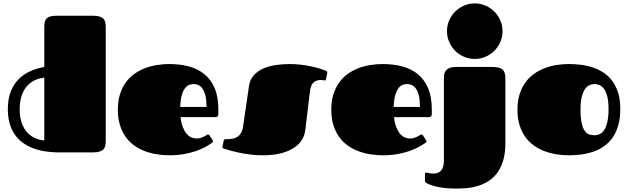

<svg xmlns="http://www.w3.org/2000/svg" viewBox="-20 -892 3677 1124"><path d="M599.1 -67.9Q599.1 -50.8 596.2 -38.1Q593.3 -25.4 585 -17.1Q576.7 -8.8 562 -4.4Q547.4 0 523.9 0H310.5Q274.9 -1 240 -6.6Q205.1 -12.2 173.6 -24.2Q142.1 -36.1 115 -55.4Q87.9 -74.7 68.1 -102.3Q48.3 -129.9 37.1 -167.2Q25.9 -204.6 25.9 -252.9Q25.9 -313 43 -356.2Q60.1 -399.4 89.4 -428.7Q118.7 -458 157.5 -475.1Q196.3 -492.2 239.3 -500V-731.4Q239.3 -748.5 241.7 -761.5Q244.1 -774.4 252 -783Q259.8 -791.5 273.4 -795.7Q287.1 -799.8 310.1 -799.8H523.9Q547.4 -799.8 562 -795.4Q576.7 -791 585 -782.7Q593.3 -774.4 596.2 -761.5Q599.1 -748.5 599.1 -731.9ZM95.2 -252.4Q95.2 -216.3 103.5 -184.8Q111.8 -153.3 129.2 -129.2Q146.5 -105 173.8 -89.4Q201.2 -73.7 239.3 -69.3V-437.5Q201.2 -433.1 173.8 -417.2Q146.5 -401.4 129.2 -377Q111.8 -352.5 103.5 -320.8Q95.2 -289.1 95.2 -252.4Z M1131.3 -81.1Q1144.5 -81.1 1155.3 -84.7Q1166 -88.4 1174.6 -92.8Q1183.1 -97.2 1188.7 -100.8Q1194.3 -104.5 1197.3 -104.5Q1201.7 -104.5 1203.4 -103Q1205.1 -101.6 1207.5 -97.7L1224.6 -71.3Q1227.1 -67.4 1227.1 -64.5Q1227.1 -61 1225.1 -59.1Q1223.1 -57.1 1221.2 -55.7Q1205.1 -44.4 1181.6 -31.5Q1158.2 -18.6 1127.2 -7.8Q1096.2 2.9 1057.1 10Q1018.1 17.1 971.2 17.1Q934.6 17.1 897.9 11.2Q861.3 5.4 827.9 -7.3Q794.4 -20 765.6 -40.5Q736.8 -61 715.6 -90.8Q694.3 -120.6 682.1 -159.9Q669.9 -199.2 669.9 -250Q669.9 -299.8 682.1 -339.1Q694.3 -378.4 715.6 -408.2Q736.8 -438 765.6 -458.7Q794.4 -479.5 827.9 -492.4Q861.3 -505.4 897.9 -511.2Q934.6 -517.1 971.2 -517.1Q1032.2 -517.1 1084.7 -503.4Q1137.2 -489.7 1175.8 -458.5Q1214.4 -427.2 1236.3 -376.5Q1258.3 -325.7 1258.3 -252V-224.6Q1258.3 -215.8 1253.9 -210.9Q1249.5 -206.1 1239.3 -206.1H1037.1Q1041 -169.9 1051 -145.8Q1061 -121.6 1074 -107.2Q1086.9 -92.8 1102.1 -86.9Q1117.2 -81.1 1131.3 -81.1ZM1189 -266.1Q1189 -305.2 1182.9 -330.8Q1176.8 -356.4 1166.5 -371.8Q1156.2 -387.2 1142.3 -393.6Q1128.4 -399.9 1113.3 -399.9Q1102.1 -399.9 1088.9 -395.5Q1075.7 -391.1 1064.2 -377Q1052.7 -362.8 1044.7 -336.4Q1036.6 -310.1 1035.2 -266.1Z M1677.2 -517.1Q1708.5 -517.1 1739.7 -513.4Q1771 -509.8 1799.1 -503.9Q1827.1 -498 1850.3 -491Q1873.5 -483.9 1888.2 -477.1Q1890.6 -476.1 1893.3 -474.1Q1896 -472.2 1896 -466.8Q1896 -465.3 1895.5 -462.9Q1895 -460.4 1894.5 -458L1888.7 -429.2Q1887.7 -423.3 1886 -422.1Q1884.3 -420.9 1882.8 -420.9Q1880.4 -420.9 1873.5 -422.4Q1866.7 -423.8 1858.9 -423.8Q1831.1 -423.8 1814.9 -408.9Q1798.8 -394 1794.4 -356.9L1767.1 -128.9Q1763.2 -98.6 1746.8 -72.3Q1730.5 -45.9 1699.7 -25.9Q1668.9 -5.9 1623.8 5.6Q1578.6 17.1 1518.1 17.1Q1480 17.1 1443.8 12.5Q1407.7 7.8 1377.2 1.2Q1346.7 -5.4 1324 -12Q1301.3 -18.6 1290 -22.5Q1286.1 -23.4 1283.9 -25.1Q1281.7 -26.9 1281.7 -30.8Q1281.7 -32.7 1282.2 -35.2Q1282.7 -37.6 1283.7 -41L1289.6 -68.4Q1290.5 -72.3 1293 -74.7Q1295.4 -77.1 1301.8 -77.1Q1317.9 -77.1 1334.2 -78.9Q1350.6 -80.6 1364.5 -87.9Q1378.4 -95.2 1388.9 -110.4Q1399.4 -125.5 1403.3 -152.8L1437.5 -388.2Q1442.9 -425.3 1464.8 -450.2Q1486.8 -475.1 1519.3 -490Q1551.8 -504.9 1592.8 -511Q1633.8 -517.1 1677.2 -517.1Z M2380.9 -81.1Q2394 -81.1 2404.8 -84.7Q2415.5 -88.4 2424.1 -92.8Q2432.6 -97.2 2438.2 -100.8Q2443.8 -104.5 2446.8 -104.5Q2451.2 -104.5 2452.9 -103Q2454.6 -101.6 2457 -97.7L2474.1 -71.3Q2476.6 -67.4 2476.6 -64.5Q2476.6 -61 2474.6 -59.1Q2472.7 -57.1 2470.7 -55.7Q2454.6 -44.4 2431.2 -31.5Q2407.7 -18.6 2376.7 -7.8Q2345.7 2.9 2306.6 10Q2267.6 17.1 2220.7 17.1Q2184.1 17.1 2147.5 11.2Q2110.8 5.4 2077.4 -7.3Q2043.9 -20 2015.1 -40.5Q1986.3 -61 1965.1 -90.8Q1943.8 -120.6 1931.6 -159.9Q1919.4 -199.2 1919.4 -250Q1919.4 -299.8 1931.6 -339.1Q1943.8 -378.4 1965.1 -408.2Q1986.3 -438 2015.1 -458.7Q2043.9 -479.5 2077.4 -492.4Q2110.8 -505.4 2147.5 -511.2Q2184.1 -517.1 2220.7 -517.1Q2281.7 -517.1 2334.2 -503.4Q2386.7 -489.7 2425.3 -458.5Q2463.9 -427.2 2485.8 -376.5Q2507.8 -325.7 2507.8 -252V-224.6Q2507.8 -215.8 2503.4 -210.9Q2499 -206.1 2488.8 -206.1H2286.6Q2290.5 -169.9 2300.5 -145.8Q2310.5 -121.6 2323.5 -107.2Q2336.4 -92.8 2351.6 -86.9Q2366.7 -81.1 2380.9 -81.1ZM2438.5 -266.1Q2438.5 -305.2 2432.4 -330.8Q2426.3 -356.4 2416 -371.8Q2405.8 -387.2 2391.8 -393.6Q2377.9 -399.9 2362.8 -399.9Q2351.6 -399.9 2338.4 -395.5Q2325.2 -391.1 2313.7 -377Q2302.2 -362.8 2294.2 -336.4Q2286.1 -310.1 2284.7 -266.1Z M2596.7 -709Q2596.7 -742.7 2609.6 -772.5Q2622.6 -802.2 2644.5 -824.2Q2666.5 -846.2 2696.3 -859.1Q2726.1 -872.1 2759.8 -872.1Q2793 -872.1 2822.5 -859.1Q2852.1 -846.2 2874 -824.2Q2896 -802.2 2908.9 -772.5Q2921.9 -742.7 2921.9 -709Q2921.9 -675.8 2908.9 -646.2Q2896 -616.7 2874 -594.7Q2852.1 -572.8 2822.5 -559.8Q2793 -546.9 2759.8 -546.9Q2726.1 -546.9 2696.3 -559.8Q2666.5 -572.8 2644.5 -594.7Q2622.6 -616.7 2609.6 -646.2Q2596.7 -675.8 2596.7 -709ZM2467.8 127.9Q2467.8 121.6 2469.7 119.9Q2471.7 118.2 2474.6 118.2Q2477.5 118.2 2480.7 119.1Q2483.9 120.1 2488.5 121.1Q2493.2 122.1 2500 123Q2506.8 124 2517.6 124Q2578.6 124 2578.6 48.3V-432.1Q2578.6 -443.4 2580.3 -455.3Q2582 -467.3 2589.1 -477.3Q2596.2 -487.3 2610.4 -493.7Q2624.5 -500 2649.9 -500H2863.3Q2886.7 -500 2901.4 -495.6Q2916 -491.2 2924.3 -482.7Q2932.6 -474.1 2935.5 -461.4Q2938.5 -448.7 2938.5 -431.6V-53.2Q2938.5 5.4 2925.5 48.1Q2912.6 90.8 2890.9 120.1Q2869.1 149.4 2840.6 167.5Q2812 185.5 2780.8 195.6Q2749.5 205.6 2717.3 208.7Q2685.1 211.9 2656.2 211.9Q2591.8 211.9 2548.3 203.4Q2504.9 194.8 2476.6 179.7Q2474.1 178.7 2470.9 175.5Q2467.8 172.4 2467.8 164.1Z M3310.5 17.1Q3273.9 17.1 3237.3 11.2Q3200.7 5.4 3167.2 -7.3Q3133.8 -20 3105 -40.5Q3076.2 -61 3054.9 -90.8Q3033.7 -120.6 3021.5 -159.9Q3009.3 -199.2 3009.3 -250Q3009.3 -299.8 3021.5 -339.1Q3033.7 -378.4 3054.9 -408.2Q3076.2 -438 3105 -458.7Q3133.8 -479.5 3167.2 -492.4Q3200.7 -505.4 3237.3 -511.2Q3273.9 -517.1 3310.5 -517.1Q3344.2 -517.1 3379.6 -512.9Q3415 -508.8 3448.5 -497.8Q3481.9 -486.8 3511.5 -468Q3541 -449.2 3563.2 -419.9Q3585.4 -390.6 3598.4 -349.9Q3611.3 -309.1 3611.3 -253.9Q3611.3 -197.3 3598.6 -155Q3585.9 -112.8 3563.7 -82.8Q3541.5 -52.7 3512.2 -33.2Q3482.9 -13.7 3449.5 -2.7Q3416 8.3 3380.4 12.7Q3344.7 17.1 3310.5 17.1ZM3460.4 -100.1Q3475.6 -100.1 3490.5 -106.7Q3505.4 -113.3 3516.8 -130.4Q3528.3 -147.5 3535.4 -177.5Q3542.5 -207.5 3542.5 -253.9Q3542.5 -297.9 3535.4 -326.2Q3528.3 -354.5 3516.6 -370.8Q3504.9 -387.2 3490.2 -393.6Q3475.6 -399.9 3460.4 -399.9Q3448.7 -399.9 3434.3 -395Q3419.9 -390.1 3407.5 -374.3Q3395 -358.4 3386.7 -328.9Q3378.4 -299.3 3378.4 -250Q3378.4 -200.7 3385.3 -170.9Q3392.1 -141.1 3403.3 -125.5Q3414.6 -109.9 3429.4 -105Q3444.3 -100.1 3460.4 -100.1Z"/></svg>

Font: Fascinate
Style: Regular
Weight: 900
Designer: Astigmatic (AOETI)
Foundry: Astigmatic (AOETI)
Version: Version 1.000